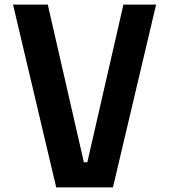

<svg xmlns="http://www.w3.org/2000/svg" viewBox="-20 -820 740 840"><path d="M189 -800 347 -110H362L520 -800H663L474 0H226L37 -800Z"/></svg>

Font: Martian Mono SemiExpanded SemiBold
Style: Regular
Weight: 600
Monospace: yes
Version: Version 0.930